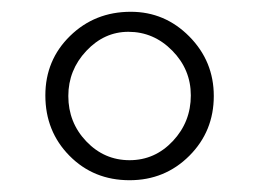

<svg xmlns="http://www.w3.org/2000/svg" viewBox="-20 -696 440 326"><path d="M343 -533Q343 -473 301.5 -431.5Q260 -390 200 -390Q139 -390 98 -431.5Q57 -473 57 -534Q57 -594 99 -635Q141 -676 202 -676Q260 -676 301.5 -634Q343 -592 343 -533ZM304 -534Q304 -578 272.5 -610Q241 -642 198 -642Q157 -642 126.5 -609.5Q96 -577 96 -533Q96 -488 126.5 -456Q157 -424 200 -424Q243 -424 273.5 -456.5Q304 -489 304 -534Z"/></svg>

Font: STIX
Style: Regular
Weight: 400
Designer: MicroPress Inc., with final additions and corrections provided by Coen Hoffman, Elsevier (retired)
Version: Version 1.1.1